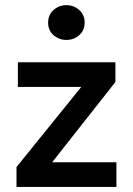

<svg xmlns="http://www.w3.org/2000/svg" viewBox="-20 -742 528 762"><path d="M45.5 0V-79L302.5 -397H51V-495H438V-416.5L187 -98H442V0ZM243.5 -583.5Q214 -583.5 192.5 -602.5Q171 -621.5 171 -652.5Q171 -683 192.5 -702.2Q214 -721.5 243.5 -721.5Q273 -721.5 294.5 -702.2Q316 -683 316 -652.5Q316 -621.5 294.5 -602.5Q273 -583.5 243.5 -583.5Z"/></svg>

Font: Geologica EX
Style: Regular
Weight: 400
Designer: Sindre Bremnes, Frode Helland
Foundry: Monokrom Skriftforlag AS
Version: Version 1.010;gftools[0.9.28]